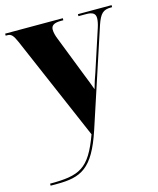

<svg xmlns="http://www.w3.org/2000/svg" viewBox="-117 -616 756 920"><g transform="rotate(-15 261.0 -156.0)"><path d="M19 214V224H50C170 224 231 197 289 22L447 -459C465 -511 480 -526 520 -526H525V-536H358V-526H396C428 -526 442 -517 442 -494C442 -483 439 -466 433 -448L366 -243C357 -219 350 -197 342 -168C333 -193 323 -219 312 -246L234 -446C226 -465 222 -482 222 -495C222 -516 236 -526 273 -526H283V-536H-3V-526H6C25 -526 34 -515 49 -481L272 37C215 193 166 214 19 214Z"/></g></svg>

Font: Noto Serif Display Condensed Black
Style: Regular
Weight: 900
Width: 3
Designer: Monotype Design Team
Foundry: Monotype Imaging Inc.
Version: Version 2.009